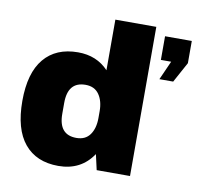

<svg xmlns="http://www.w3.org/2000/svg" viewBox="-81 -816 1005 919"><g transform="rotate(10 422.0 -356.5)"><path d="M606 -725V0H444L427 -75Q369 12 259 12Q152 12 94 -58Q36 -128 36 -265Q36 -401 94 -470.5Q152 -540 259 -540Q350 -540 407 -479V-725ZM321 -393Q235 -393 235 -290V-237Q235 -135 321 -135Q365 -135 387 -166Q409 -197 409 -247V-280Q409 -330 387 -361.5Q365 -393 321 -393ZM785 -688V-580L731 -481H664L705 -573H655V-688Z"/></g></svg>

Font: Archicoco
Style: Regular
Weight: 400
Designer: Hector Gatti
Foundry: Hector Gatti
Version: 1.002